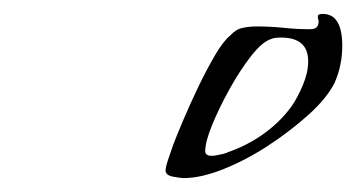

<svg xmlns="http://www.w3.org/2000/svg" viewBox="-20 -656 512 276"><path d="M244 -400Q240 -400 229 -402Q218 -404 218 -411Q218 -416 222.5 -429Q227 -442 229 -448Q234 -461 243.5 -483.5Q253 -506 265 -531Q277 -556 289 -576.5Q301 -597 311 -605Q319 -614 329 -616Q339 -618 349 -618Q359 -618 368.5 -617.5Q378 -617 388 -616Q397 -615 406.5 -614.5Q416 -614 426 -614Q438 -614 438 -625Q438 -628 437 -629V-633Q437 -636 444 -636Q472 -636 472 -590Q472 -562 461 -537Q450 -515 424 -491.5Q398 -468 366 -447Q334 -426 301.5 -413Q269 -400 244 -400ZM284 -432Q288 -432 292.5 -433Q297 -434 302 -435Q304 -436 305 -436Q306 -436 307 -437Q336 -447 359.5 -464Q383 -481 399 -503Q408 -516 415.5 -534Q423 -552 423 -568Q423 -602 384 -602Q374 -602 370 -600Q357 -596 341 -575.5Q325 -555 310 -528Q295 -501 285 -476.5Q275 -452 275 -439Q275 -432 284 -432Z"/></svg>

Font: My Soul
Style: Regular
Weight: 400
Designer: Robert E. Leuschke
Foundry: Robert E. Leuschke
Version: Version 1.010; ttfautohint (v1.8.4.7-5d5b)